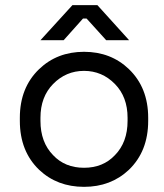

<svg xmlns="http://www.w3.org/2000/svg" viewBox="-20 -711 636 745"><path d="M555 -254V-242Q555 -124 480 -52Q410 14 306 14Q202 14 132 -52Q57 -124 57 -242V-254Q57 -371 132 -443Q202 -510 306 -510Q410 -510 480 -443Q555 -371 555 -254ZM426 -109Q475 -159 475 -242V-254Q475 -335 426 -385Q376 -436 306 -436Q236 -436 186 -385Q137 -335 137 -254V-242Q137 -159 186 -109Q232 -60 306 -60Q380 -60 426 -109ZM227 -555H137L261 -691H358L481 -555H392L316 -639H302Z"/></svg>

Font: Rilu
Style: Regular
Weight: 500
Designer: Alí Sinisterra
Foundry: Alí Sinisterra
Version: 0.1